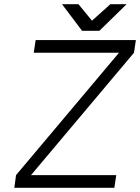

<svg xmlns="http://www.w3.org/2000/svg" viewBox="-20 -890 664 910"><path d="M274 -870 369 -744H451L580 -870H503L416 -792L352 -870ZM48 0H522L531 -60H127L615 -640L624 -700H149L140 -640H544L56 -60Z"/></svg>

Font: Unageo
Style: Light-Italic
Weight: 300
Designer: Richard Sepsi
Foundry: Richard Sepsi
Version: Version 2.000